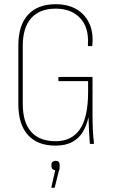

<svg xmlns="http://www.w3.org/2000/svg" viewBox="-20 -683 537 911"><path d="M243 8Q158 8 112.5 -42.5Q67 -93 67 -189V-466Q67 -563 113 -613Q159 -663 244 -663Q301 -663 341.5 -640Q382 -617 403 -573.5Q424 -530 418 -468Q418 -464 415 -464H401Q397 -464 397 -468Q403 -552 360.5 -597Q318 -642 244 -642Q169 -642 128.5 -597.5Q88 -553 88 -465V-190Q88 -103 127.5 -58Q167 -13 244 -13Q320 -13 359 -69.5Q398 -126 398 -246V-298H261Q257 -298 257 -301V-315Q257 -318 261 -318H415Q419 -318 419 -315V-139Q419 -100 420.5 -67.5Q422 -35 426 -4Q426 0 422 0H410Q406 0 406 -5Q404 -31 402.5 -61.5Q401 -92 400 -124H399Q391 -88 373.5 -58Q356 -28 324 -10Q292 8 243 8ZM226 208Q223 208 224 204L242 125Q234 124 229 119Q224 114 224 105V98Q224 89 230 84.5Q236 80 244 80Q253 80 258 84.5Q263 89 263 98V105Q263 111 262.5 117Q262 123 259 129L240 205Q239 208 236 208Z"/></svg>

Font: Sofia Sans Condensed Thin
Style: Regular
Weight: 250
Version: Version 4.100